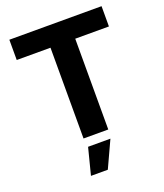

<svg xmlns="http://www.w3.org/2000/svg" viewBox="-169 -840 1011 1182"><g transform="rotate(-20 336.0 -248.5)"><path d="M34.2 -594.7H255.4V0H417.5V-594.7H638.2V-727.5H34.2ZM219.7 231.9H330.1L410.6 57.6H264.2Z"/></g></svg>

Font: Raveo
Style: Bold
Weight: 700
Designer: Jakub Foglar, Rasmus Andersson (Inter)
Foundry: Jakubfoglar.com
Version: Version 1.100;Glyphs 3.2.3 (3260)